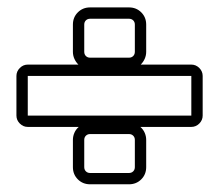

<svg xmlns="http://www.w3.org/2000/svg" viewBox="-20 -573 584 513"><path d="M23.9 -264.2V-370.1Q23.9 -382.3 33 -391.4Q42 -400.4 54.2 -400.4H189.5Q182.6 -407.2 178.7 -416Q174.8 -424.8 174.8 -434.6V-507.3Q174.8 -526.9 188 -540Q201.2 -553.2 220.7 -553.2H324.7Q344.2 -553.2 357.4 -540Q370.6 -526.9 370.6 -507.3V-434.6Q370.6 -424.8 366.7 -416Q362.8 -407.2 356 -400.4H491.2Q503.4 -400.4 512.5 -391.4Q521.5 -382.3 521.5 -370.1V-264.2Q521.5 -252 512.5 -242.9Q503.4 -233.9 491.2 -233.9H355Q362.8 -227.1 366.7 -218Q370.6 -209 370.6 -199.2V-126.5Q370.6 -106.9 357.4 -93.8Q344.2 -80.6 324.7 -80.6H220.7Q201.2 -80.6 188 -93.8Q174.8 -106.9 174.8 -126.5V-199.2Q174.8 -209 178.7 -218Q182.6 -227.1 190.4 -233.9H54.2Q42 -233.9 33 -242.9Q23.9 -252 23.9 -264.2ZM220.7 -522.9Q213.9 -522.9 209.5 -518.6Q205.1 -514.2 205.1 -507.3V-434.6Q205.1 -427.7 209.5 -423.3Q213.9 -418.9 220.7 -418.9H324.7Q331.5 -418.9 335.9 -423.3Q340.3 -427.7 340.3 -434.6V-507.3Q340.3 -514.2 335.9 -518.6Q331.5 -522.9 324.7 -522.9ZM220.7 -214.8Q213.9 -214.8 209.5 -210.4Q205.1 -206.1 205.1 -199.2V-126.5Q205.1 -119.6 209.5 -115.2Q213.9 -110.8 220.7 -110.8H324.7Q331.5 -110.8 335.9 -115.2Q340.3 -119.6 340.3 -126.5V-199.2Q340.3 -206.1 335.9 -210.4Q331.5 -214.8 324.7 -214.8ZM491.2 -264.2V-370.1H54.2V-264.2Z"/></svg>

Font: Akaash Gobhi Outlined
Style: Regular
Weight: 400
Designer: Kulbir Singh Thind, MD
Foundry: Punjab Online
Version: Version 1.200